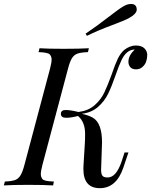

<svg xmlns="http://www.w3.org/2000/svg" viewBox="-53 -957 780 991"><path d="M225.1 -20 221.2 0Q174.8 -2.9 92.8 -2.9Q10.7 -2.9 -33.2 0L-27.8 -20Q7.3 -21.5 24.9 -27.8Q42 -34.2 52.7 -51.8Q63.5 -69.3 73.2 -106L205.1 -602.1Q213.4 -633.8 213.4 -649.4Q213.4 -665 204.1 -675.8Q194.8 -686.5 146 -688L150.9 -708Q191.9 -705.1 274.9 -705.1Q357.9 -705.1 405.8 -708L400.9 -688Q364.3 -686.5 346.7 -680.2Q329.1 -673.8 318.4 -656.7Q307.6 -639.6 297.9 -602.1L166 -106Q157.7 -74.2 157.7 -58.6Q157.7 -43 166.5 -32.2Q175.3 -21.5 225.1 -20ZM609.9 -639.2Q609.9 -669.9 642.1 -701.2H639.2Q598.6 -699.2 573.2 -644.5Q560.5 -618.2 542 -564.5Q523.4 -510.7 504.9 -472.7Q486.3 -434.6 453.1 -405.3Q419.9 -376 369.1 -369.6Q405.3 -361.8 426.8 -349.1Q473.6 -321.3 473.6 -222.2L469.2 -91.8L468.8 -80.1Q468.8 -60.5 475.1 -50.8Q481.4 -41 502.9 -41Q545.4 -41 573.2 -119.1L589.8 -169.9H609.9L584 -92.8Q547.9 14.2 462.4 14.2Q377.4 14.2 377.4 -85Q377.4 -96.2 377.9 -102.1L384.8 -214.8Q386.2 -235.4 386.2 -266.6Q386.2 -327.1 349.6 -358.4Q314.5 -349.1 288.1 -349.1Q261.7 -349.1 261.2 -369.1Q261.2 -389.2 286.1 -389.2Q311 -389.2 352.1 -378.9Q403.3 -385.7 435.5 -414.1Q467.8 -442.4 485.4 -479.5Q502.9 -516.6 522.5 -570.3Q541 -625 554.7 -653.3Q568.4 -681.6 587.9 -699.2Q618.2 -722.2 648.4 -722.2Q678.7 -721.7 692.9 -707Q707 -692.4 707 -673.8Q707 -655.3 701.2 -638.7Q695.3 -622.1 681.6 -610.8Q668.9 -599.1 648.9 -599.1Q628.9 -599.1 619.1 -610.8Q609.4 -622.6 609.9 -639.2ZM623.5 -936.5Q652.8 -936.5 652.8 -906.7Q652.3 -885.7 612.3 -863.3Q592.8 -852.5 524.4 -826.7Q455.1 -801.3 395.5 -772L388.7 -783.2Q446.8 -822.3 504.4 -867.2Q562.5 -912.1 583 -923.8Q603.5 -936.5 623.5 -936.5Z"/></svg>

Font: PlayfairDisplaySC-Italic
Style: Italic
Weight: 400
Italic angle: -14°
Designer: Claus Eggers Sørensen
Foundry: Claus Eggers Sørensen
Version: Version 1.004;PS 001.004;hotconv 1.0.70;makeotf.lib2.5.58329